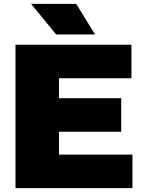

<svg xmlns="http://www.w3.org/2000/svg" viewBox="-20 -971 743 991"><path d="M60 0V-740H658.5V-567H284.5V-173H663.5V0ZM180 -291V-464H605.5V-291ZM270 -793 140.5 -951H373.5L470.5 -793Z"/></svg>

Font: Encode Sans SemiExpanded Black
Style: Regular
Weight: 900
Width: 6
Designer: Multiple Designers
Foundry: Impallari Type
Version: Version 3.002